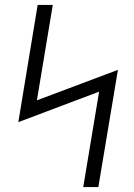

<svg xmlns="http://www.w3.org/2000/svg" viewBox="-20 -755 540 775"><path d="M316 0 380 -385 54 -262 132 -735H193L129 -350L456 -473L377 0Z"/></svg>

Font: Iosevka Curly Light Oblique
Style: Regular
Weight: 300
Italic angle: -9°
Monospace: yes
Designer: Belleve Invis
Foundry: Belleve Invis
Version: Version 11.1.0; ttfautohint (v1.8.3)